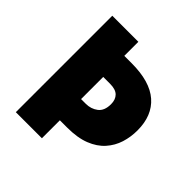

<svg xmlns="http://www.w3.org/2000/svg" viewBox="-189 -859 1005 1005"><g transform="rotate(45 313.5 -357.0)"><path d="M595 -383Q595 -334 581 -289.5Q567 -245 535.5 -209.5Q504 -174 452 -153.5Q400 -133 324 -133H270V0H77V-714H270V-610H324Q460 -610 527.5 -551Q595 -492 595 -383ZM305 -290Q343 -290 371.5 -311.5Q400 -333 400 -382Q400 -416 381 -435Q362 -454 320 -454H270V-290Z"/></g></svg>

Font: Noto Sans Ethiopic Black
Style: Regular
Weight: 900
Designer: Monotype Design Team
Foundry: Monotype Imaging Inc.
Version: Version 2.102; ttfautohint (v1.8.4.7-5d5b)